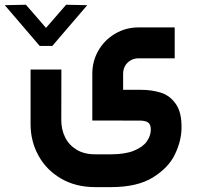

<svg xmlns="http://www.w3.org/2000/svg" viewBox="-70 -538 837 807"><path d="M519.8 -160.6H447.5V-227.9Q447.5 -246.5 455.9 -261.3Q464.4 -276 479.3 -284.4Q494.3 -292.9 512.5 -292.9H664.3V-422.8H512.5Q459 -422.8 414.4 -396.7Q369.7 -370.6 343.9 -326Q318 -281.4 318 -227.9V-31.5L517.7 -31.1Q542.3 -31.2 553.5 -22.2Q564.8 -13.1 563.8 10.1Q562.5 35.1 546.2 57.6Q529.9 80.2 492.9 95.4Q455.9 110.6 396.1 110.6H330.4Q283.4 110.6 251.3 90.9Q219.3 71.1 203.4 38.5Q187.6 5.8 187.6 -32.8L188 -245.7H58.5V-15.6Q58.5 55.5 91.6 115.9Q124.7 176.4 186.4 212.4Q248 248.5 330.4 248.5H396.1Q507.5 248.5 573.2 207.5Q638.8 166.5 665.4 110.5Q692 54.4 692.9 2.8Q694.5 -63.4 670.2 -99.3Q645.9 -135.3 608 -147.9Q570.1 -160.5 519.8 -160.6ZM296.7 -516.2 207.9 -518.1 123.4 -420.8 39 -518.1 -49.9 -516.2 97 -344.8H149.8Z"/></svg>

Font: Arad-FD-VF Thin
Style: Regular
Weight: 100
Designer: Mohammad Darvishi
Version: Version 1.010;September 21, 2024;FontCreator 15.0.0.2992 64-